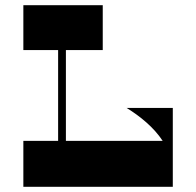

<svg xmlns="http://www.w3.org/2000/svg" viewBox="-20 -720 756 740"><path d="M468 -304C520 -272 573 -229 607 -177H234V-527H376V-700H70V-527H204V-177H70V0H646V-304Z"/></svg>

Font: Space Cowgirl Black
Style: Regular
Weight: 900
Designer: Valery Marier
Foundry: Valery Marier
Version: Version 1.000;hotconv 1.0.109;makeotfexe 2.5.65596